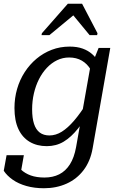

<svg xmlns="http://www.w3.org/2000/svg" viewBox="-33 -766 647 1022"><path d="M372 17 453 -440 463 -439 492 -511H554L460 24Q448 92 412 139.5Q376 187 321.5 211.5Q267 236 201 236Q150 236 107.5 224Q65 212 34.5 190.5Q4 169 -13 143L2 60H94L73 179Q62 178 54.5 169.5Q47 161 43 147Q39 133 38.5 117Q38 101 41 86Q56 115 78 136Q100 157 131 168Q162 179 204 179Q248 179 282 162Q316 145 339 109Q362 73 372 17ZM517 -377 472 -321Q468 -364 450 -395Q432 -426 403 -443Q374 -460 335 -460Q301 -460 271 -445.5Q241 -431 216.5 -405Q192 -379 174.5 -344.5Q157 -310 147.5 -269Q138 -228 138 -184Q138 -138 148 -107Q158 -76 178.5 -60.5Q199 -45 230 -45Q264 -45 296 -65Q328 -85 361.5 -124Q395 -163 431 -221L456 -192Q419 -128 382.5 -82Q346 -36 306 -12Q266 12 216 12Q164 12 125 -11Q86 -34 65 -79Q44 -124 44 -191Q44 -244 58 -292.5Q72 -341 98.5 -382Q125 -423 161.5 -453.5Q198 -484 242.5 -501Q287 -518 338 -518Q377 -518 406.5 -507.5Q436 -497 457.5 -478Q479 -459 493.5 -433Q508 -407 517 -377ZM404 -746H328L190 -589L188 -579H230L369 -694L350 -693L444 -579H484L486 -589Z"/></svg>

Font: Roboto Serif 20pt
Style: Italic
Weight: 400
Italic angle: -10°
Designer: Greg Gazdowicz
Foundry: Commercial Type
Version: Version 1.008